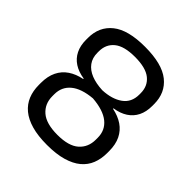

<svg xmlns="http://www.w3.org/2000/svg" viewBox="-182 -778 919 919"><g transform="rotate(45 277.5 -319.0)"><path d="M277.3 13.1Q216.5 13.1 172.8 0.7Q129.2 -11.7 101.2 -34.9Q73.3 -58.2 60.1 -90.5Q46.9 -122.9 46.9 -162.8V-176.5Q46.9 -221.4 62.6 -253.5Q78.2 -285.5 107.5 -305.3Q136.8 -325.1 177 -332.9V-336.1Q137.6 -342 110.1 -359.9Q82.6 -377.8 68.3 -406.8Q53.9 -435.9 53.9 -474.6V-487.8Q53.9 -564.1 108.4 -607.7Q162.8 -651.4 277.3 -651.4Q393 -651.4 447.5 -607.7Q502 -564.1 502 -487.8V-474.6Q502 -435.9 487.7 -406.8Q473.3 -377.8 445.8 -359.9Q418.3 -342 378.8 -336.1V-332.9Q419.5 -324.7 448.6 -304.9Q477.7 -285.1 493.3 -253.3Q508.9 -221.4 508.9 -176.5V-162.8Q508.9 -123.7 496.1 -91.3Q483.3 -59 455.6 -35.7Q427.8 -12.5 383.8 0.3Q339.8 13.1 277.3 13.1ZM278.5 -56.3Q354.5 -56.3 389.8 -87.6Q425.1 -118.9 425.1 -170.3V-183.3Q425.1 -233.8 387.6 -264.1Q350 -294.4 275.7 -300.3Q203.8 -294 167.3 -263.7Q130.7 -233.4 130.7 -183.3V-170.3Q130.7 -118.9 166.6 -87.6Q202.5 -56.3 278.5 -56.3ZM279.7 -359.4Q342.6 -362.2 381.2 -389.8Q419.7 -417.3 419.7 -469.8V-479.3Q419.7 -527.4 385.4 -555.3Q351.1 -583.1 277.3 -583.1Q204.8 -583.1 170.5 -555.3Q136.2 -527.4 136.2 -479.3V-469.8Q136.2 -435 153.8 -411Q171.5 -387 203.5 -374.2Q235.5 -361.4 279.7 -359.4Z"/></g></svg>

Font: Anek Malayalam Medium
Style: Regular
Weight: 500
Designer: Maithili Shingre (Malayalam) & Yesha Goshar (Latin)
Foundry: Ek Type
Version: Version 1.003